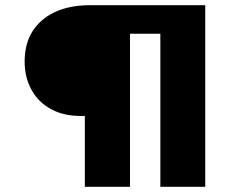

<svg xmlns="http://www.w3.org/2000/svg" viewBox="-20 -720 933 740"><path d="M307 0V-314L354 -273H291Q224 -273 175.5 -300Q127 -327 101 -374.5Q75 -422 75 -483Q75 -550 104.5 -598Q134 -646 190.5 -673Q247 -700 328 -700H771V0H598V-660L648 -590H394L481 -652V0Z"/></svg>

Font: Lexend Exa
Style: Bold
Weight: 700
Designer: Bonnie Shaver-Troup, Thomas Jockin
Foundry: Lexend
Version: Version 1.007